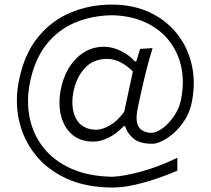

<svg xmlns="http://www.w3.org/2000/svg" viewBox="-20 -690 920 838"><path d="M472 128.5Q355.5 128.5 270.2 89.2Q185 50 132.5 -17Q80 -84 62.2 -168.2Q44.5 -252.5 63.5 -342.5Q86.5 -455 145.8 -527.8Q205 -600.5 288.8 -635.2Q372.5 -670 468 -670Q559.5 -670 631.5 -636.8Q703.5 -603.5 751 -544.8Q798.5 -486 816.5 -409.2Q834.5 -332.5 817.5 -245.5Q809.5 -203.5 788.8 -169.8Q768 -136 741.5 -112Q715 -88 689 -75.2Q663 -62.5 645 -62.5Q588 -62.5 560.8 -86.8Q533.5 -111 526.5 -139.5H520.5Q487.5 -105.5 453 -88.8Q418.5 -72 387.5 -72Q328.5 -72 292.8 -104.5Q257 -137 245.2 -189.8Q233.5 -242.5 246 -302.5Q263.5 -386 314 -436Q364.5 -486 434.5 -486Q471 -486 508.8 -467Q546.5 -448 568.5 -422H575L591.5 -476.5L646 -480Q628 -423.5 613 -360.5Q598 -297.5 584.5 -234.5L580.5 -214Q570 -161.5 585.2 -136.8Q600.5 -112 640 -110Q663.5 -110.5 690.8 -131Q718 -151.5 740.2 -184.2Q762.5 -217 770 -255Q785.5 -332 771 -398.2Q756.5 -464.5 716 -514.8Q675.5 -565 612.2 -593.5Q549 -622 467 -623.5Q379 -621.5 306.2 -590.8Q233.5 -560 183 -496.5Q132.5 -433 111.5 -334Q94.5 -252.5 109 -178.5Q123.5 -104.5 169.2 -46.2Q215 12 290.8 46Q366.5 80 472 81.5Q523 79 599.8 57.8Q676.5 36.5 754 -1.5V55Q713.5 72.5 663.8 89.5Q614 106.5 564 117.5Q514 128.5 472 128.5ZM401 -123.5Q428.5 -125 460.2 -143Q492 -161 522 -202L560 -378Q537 -401.5 507.5 -417.5Q478 -433.5 444.5 -433Q385.5 -431.5 350 -392.5Q314.5 -353.5 301.5 -294.5Q286.5 -223 311 -174Q335.5 -125 401 -123.5Z"/></svg>

Font: Commissioner Flair Light
Style: Regular
Weight: 300
Designer: Kostas Bartsokas
Foundry: Kostas Bartsokas
Version: Version 1.000; ttfautohint (v1.8.3)